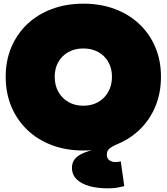

<svg xmlns="http://www.w3.org/2000/svg" viewBox="-20 -806 908 1046"><path d="M434 14Q340.5 14 262.8 -15.2Q185 -44.5 128.8 -98.2Q72.5 -152 41.8 -225.5Q11 -299 11 -388Q11 -476 41.8 -548.8Q72.5 -621.5 128.8 -674.8Q185 -728 262.8 -757Q340.5 -786 434.5 -786Q528 -786 605.5 -757Q683 -728 739.2 -674.8Q795.5 -621.5 826.2 -548.8Q857 -476 857 -388Q857 -299 826.2 -225.5Q795.5 -152 739.2 -98.2Q683 -44.5 605.5 -15.2Q528 14 434 14ZM434 -230Q480 -230 515.2 -250.2Q550.5 -270.5 570.2 -306Q590 -341.5 590 -388Q590 -433.5 570.2 -468.2Q550.5 -503 515.2 -522.5Q480 -542 434 -542Q388 -542 352.8 -522.5Q317.5 -503 297.8 -468.2Q278 -433.5 278 -388Q278 -341.5 297.8 -306Q317.5 -270.5 352.8 -250.2Q388 -230 434 -230ZM638 73 657 208Q637 213 617.8 216.5Q598.5 220 566 220Q509.5 220 465.8 207.5Q422 195 397 170.2Q372 145.5 372 108Q372 69.5 402.8 45.8Q433.5 22 498 8L488 -30L628 -25Q596.5 -11.5 579.2 1Q562 13.5 562 36Q562 57 575.8 67Q589.5 77 609 77Q616.5 77 623.5 75.8Q630.5 74.5 638 73Z"/></svg>

Font: Hepta Slab ExtraLight Black
Style: Regular
Weight: 900
Version: Version 1.102